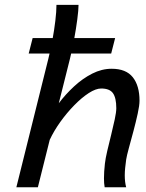

<svg xmlns="http://www.w3.org/2000/svg" viewBox="-20 -787 614 807"><path d="M510.3 0H419.9Q417 -15.6 417 -37.6Q417 -64 420.9 -99.1Q423.3 -120.6 430.9 -153.1Q438.5 -185.5 447.3 -220.7Q456.1 -255.9 462.4 -285.9Q468.8 -315.9 468.8 -332Q468.8 -375.5 454.8 -395.3Q440.9 -415 405.3 -415Q382.8 -415 353 -395.8Q323.2 -376.5 292 -344.5Q260.7 -312.5 233.6 -274.7Q206.5 -236.8 189 -199.2L139.2 0H48.8L183.1 -539.6Q192.4 -576.7 200.2 -618.7Q208 -660.6 212.6 -699.7Q217.3 -738.8 217.3 -766.6H310.1Q310.1 -745.1 304.9 -705.8Q299.8 -666.5 291.5 -621.8Q283.2 -577.1 273.9 -539.6L227.1 -353Q255.4 -390.6 291.3 -423.8Q327.1 -457 367.4 -477.5Q407.7 -498 449.2 -498Q509.8 -498 538.1 -462.4Q566.4 -426.8 566.4 -363.8Q566.4 -343.8 558.8 -309.3Q551.3 -274.9 541 -236.3Q530.8 -197.8 521.7 -165Q512.7 -132.3 510.3 -116.2Q507.8 -98.1 506.1 -81.5Q504.4 -64.9 504.4 -49.8Q504.4 -22 510.3 0ZM100.6 -562 117.2 -627H463.9L447.3 -562Z"/></svg>

Font: Andika
Style: Italic
Weight: 400
Italic angle: -14°
Designer: Victor Gaultney, Annie Olsen, Julie Remington, Don Collingsworth, Eric Hays, Becca Hirsbrunner
Foundry: SIL International
Version: Version 6.101